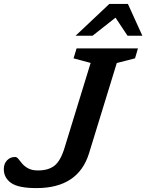

<svg xmlns="http://www.w3.org/2000/svg" viewBox="-54 -955 750 984"><path d="M402.5 -170Q347.5 9 133 9Q40 9 2.8 -17.5Q-34.5 -44 -34.5 -88Q-34.5 -115.5 -18.2 -133Q-2 -150.5 23.5 -150.5Q32.5 -150.5 40.5 -140Q48.5 -129.5 60 -116Q71.5 -102.5 90.8 -92Q110 -81.5 141 -81.5Q194 -81.5 225.2 -106Q256.5 -130.5 277 -198L410.5 -632.5L323 -656L338.5 -707H653L638 -656L544.5 -632ZM333.5 -772 506.5 -935H601.5L675.5 -772H599.5L538 -864.5L420.5 -772Z"/></svg>

Font: Newsreader 6pt Medium
Style: Italic
Weight: 500
Italic angle: -17°
Designer: Hugues Gentile
Foundry: Production Type
Version: Version 1.003; ttfautohint (v1.8.3)